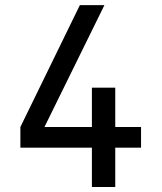

<svg xmlns="http://www.w3.org/2000/svg" viewBox="-20 -743 642 763"><path d="M61 -238.3V-156.2H345.2V0H438V-156.2H540.5V-238.3H438V-394.5H345.2V-238.3H156.7L395 -722.7H297.4Z"/></svg>

Font: Giphurs SC
Style: Regular
Weight: 400
Version: Version 0.920